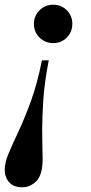

<svg xmlns="http://www.w3.org/2000/svg" viewBox="-44 -475 387 815"><path d="M163 -219Q145 -127 140 -53.5Q135 20 135 79Q135 116 136 151.5Q137 187 137 200Q137 266 111 293Q85 320 50 320Q14 320 -5 298.5Q-24 277 -24 246Q-24 216 -7.5 176.5Q9 137 34.5 83Q60 29 87 -45Q114 -119 134 -219ZM182 -455Q216 -455 239.5 -431.5Q263 -408 263 -374Q263 -339 239.5 -315.5Q216 -292 182 -292Q148 -292 124 -315.5Q100 -339 100 -374Q100 -408 124 -431.5Q148 -455 182 -455Z"/></svg>

Font: Libre Bodoni SemiBold
Style: Italic
Weight: 600
Italic angle: -13°
Version: Version 2.003